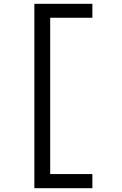

<svg xmlns="http://www.w3.org/2000/svg" viewBox="-20 -843 640 1006"><path d="M464 143H160V-823H464V-750H243V69H464Z"/></svg>

Font: Iosevka Etoile
Style: Regular
Weight: 400
Designer: Belleve Invis
Foundry: Belleve Invis
Version: Version 33.2.4